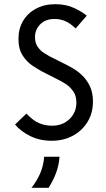

<svg xmlns="http://www.w3.org/2000/svg" viewBox="-20 -653 498 902"><path d="M104.2 -119.4Q116.7 -106.2 131.9 -93.8Q170.8 -62.5 225 -62.5Q274.3 -62.5 306.6 -93.8Q338.9 -125 338.9 -170.8Q338.9 -204.2 322.9 -225.7Q306.9 -247.2 286.8 -259.7Q266.7 -272.2 254.9 -277.8L178.5 -316.7Q160.4 -326.4 133.7 -343.8Q106.9 -361.1 86.8 -391.7Q66.7 -422.2 66.7 -470.8Q66.7 -518.1 88.5 -554.9Q110.4 -591.7 149.7 -612.5Q188.9 -633.3 239.6 -633.3Q289.6 -633.3 327.8 -615.6Q366 -597.9 387.5 -579.2L335.4 -519.4Q325 -529.2 313.2 -538.2Q279.2 -563.9 236.1 -563.9Q194.4 -563.9 169.4 -539.2Q144.4 -514.6 144.4 -478.5Q144.4 -450.7 157.3 -432.6Q170.1 -414.6 186.5 -404.2Q202.8 -393.8 213.2 -388.2L291 -349.3Q304.9 -342.4 326 -329.9Q347.2 -317.4 368.1 -296.9Q388.9 -276.4 402.8 -246.9Q416.7 -217.4 416.7 -175.7Q416.7 -122.2 391.3 -80.6Q366 -38.9 322.2 -15.3Q278.5 8.3 222.2 8.3Q166.7 8.3 121.9 -13.9Q77.1 -36.1 50.7 -68.1ZM127.8 229.2Q151.4 200 167.7 163.9Q184 127.8 187.5 83.3H259.7Q256.9 123.6 243.1 160.1Q229.2 196.5 208.3 229.2Z"/></svg>

Font: co2trust
Style: Regular
Weight: 400
Designer: Kristian Moeller
Foundry: Dicotype
Version: Version 1.000